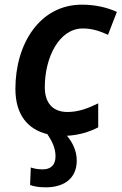

<svg xmlns="http://www.w3.org/2000/svg" viewBox="-20 -572 521 823"><path d="M176 231C256 231 309 192 309 116C309 74 290 37 267 10C321 7 363 -7 401 -26V-129C358 -108 317 -92 269 -92C208 -92 172 -129 172 -198C172 -327 234 -450 335 -450C378 -450 411 -437 443 -423L481 -521C439 -540 389 -552 331 -552C151 -552 46 -385 46 -191C46 -78 101 -17 183 3C204 34 218 64 218 98C218 137 196 154 163 154C143 154 128 151 112 146L109 221C125 227 146 231 176 231Z"/></svg>

Font: Noto Sans SemiBold
Style: Italic
Weight: 600
Italic angle: -12°
Designer: Monotype Design Team
Foundry: Monotype Imaging Inc.
Version: Version 2.013